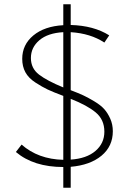

<svg xmlns="http://www.w3.org/2000/svg" viewBox="-20 -782 612 907"><path d="M513 -162Q513 -91 459.5 -46.5Q406 -2 314 6V105H279V7Q139 7 55 -64L82 -99Q160 -30 279 -27V-329Q231 -347 205.5 -359Q180 -371 147.5 -392Q115 -413 100 -440.5Q85 -468 85 -504Q85 -571 137.5 -614.5Q190 -658 279 -663V-762H314V-664Q423 -661 496 -615L473 -581Q408 -624 314 -630V-356Q351 -342 373.5 -331.5Q396 -321 426 -303Q456 -285 472.5 -266.5Q489 -248 501 -221Q513 -194 513 -162ZM126 -508Q126 -459 164.5 -429.5Q203 -400 279 -369V-630Q206 -626 166 -592Q126 -558 126 -508ZM314 -28Q389 -33 431 -69Q473 -105 473 -160Q473 -217 432 -251Q391 -285 314 -315Z"/></svg>

Font: EauTestText Light
Style: Regular
Weight: 300
Designer: Christian Thalmann (Catharsis Fonts)
Version: Version 0.001;PS 000.001;hotconv 1.0.88;makeotf.lib2.5.64775